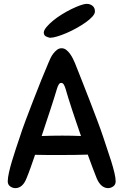

<svg xmlns="http://www.w3.org/2000/svg" viewBox="-20 -971 637 991"><path d="M479 -51Q469 -75 457.5 -106.5Q446 -138 433 -173Q403 -172 370 -171.5Q337 -171 303 -171Q260 -171 225 -171Q190 -171 161 -172Q149 -137 138 -106Q127 -75 117 -51Q97 0 59 0Q45 0 32.5 -9Q20 -18 20 -35Q20 -52 26 -79.5Q32 -107 41.5 -138.5Q51 -170 62 -203.5Q73 -237 83 -266Q93 -298 111.5 -347.5Q130 -397 151 -451Q172 -505 193 -557.5Q214 -610 231 -649Q235 -659 241 -671.5Q247 -684 255.5 -695Q264 -706 274.5 -714Q285 -722 298 -722Q311 -722 322 -713.5Q333 -705 341.5 -693Q350 -681 356.5 -668Q363 -655 367 -645Q383 -605 403.5 -553Q424 -501 444.5 -448Q465 -395 483 -347Q501 -299 512 -266Q521 -237 532.5 -204Q544 -171 554 -139Q564 -107 570.5 -79.5Q577 -52 577 -35Q577 -18 564.5 -9Q552 0 538 0Q520 0 505 -12.5Q490 -25 479 -51ZM302 -271Q326 -271 350 -270.5Q374 -270 398 -269Q386 -304 374 -339Q362 -374 351.5 -406Q341 -438 332.5 -465.5Q324 -493 318 -514Q314 -527 309 -535Q304 -543 296 -543Q288 -543 283 -534.5Q278 -526 274 -513Q262 -472 240.5 -406.5Q219 -341 195 -269Q222 -270 249 -270.5Q276 -271 302 -271ZM238 -776Q227 -778 216.5 -783.5Q206 -789 206 -804Q207 -816 220.5 -832Q234 -848 254 -864.5Q274 -881 299 -896.5Q324 -912 348.5 -924Q373 -936 394 -943.5Q415 -951 428 -951Q445 -951 457.5 -941Q470 -931 470 -912Q470 -900 457 -885.5Q444 -871 423 -856Q402 -841 376 -826.5Q350 -812 324.5 -801Q299 -790 276 -783Q253 -776 238 -776Z"/></svg>

Font: Sniglet
Style: Regular
Weight: 400
Designer: Haley Fiege
Foundry: Haley Fiege, Pablo Impallari, Brenda Gallo
Version: Version 2.000; ttfautohint (v0.95) -l 8 -r 50 -G 200 -x 14 -